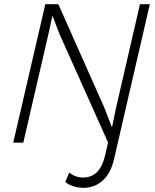

<svg xmlns="http://www.w3.org/2000/svg" viewBox="-20 -680 741 915"><path d="M378 215Q353 215 329.5 207.5Q306 200 291 187L310 142Q322 153 339.5 159.5Q357 166 375 166Q415 166 441 141.5Q467 117 481 61L495 -1L263 -519L230 -606L212 -523L91 0H43L196 -660H258L478 -165L513 -74H514L533 -166L647 -660H694L524 76Q509 144 470.5 179.5Q432 215 378 215Z"/></svg>

Font: Work Sans Light
Style: Italic
Weight: 300
Italic angle: -13°
Designer: Wei Huang
Foundry: Wei Huang
Version: Version 2.010; ttfautohint (v1.8.3)